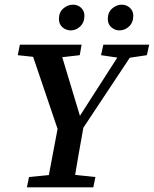

<svg xmlns="http://www.w3.org/2000/svg" viewBox="-20 -801 658 821"><path d="M56 -565 65 -610H329L321 -565L207 -552H178ZM95 0 104 -44 233 -57H262L388 -44L379 0ZM238 -215 104 -610H230L328 -285L311 -289L517 -610H572L310 -215ZM179 0 233 -286H342Q329 -215 316.5 -143Q304 -71 293 0ZM412 -565 422 -610H618L608 -565L520 -552H501ZM283 -671Q263 -671 247.5 -684Q232 -697 232 -720Q232 -749 251 -765Q270 -781 292 -781Q313 -781 327 -767.5Q341 -754 341 -734Q341 -705 323 -688Q305 -671 283 -671ZM490 -671Q472 -671 456.5 -684Q441 -697 441 -720Q441 -749 460 -765Q479 -781 500 -781Q521 -781 535.5 -767.5Q550 -754 550 -734Q550 -705 532 -688Q514 -671 490 -671Z"/></svg>

Font: Lisu Bosa ExtraBold
Style: Italic
Weight: 800
Italic angle: -19°
Designer: David Morse, Annie Olsen, Victor Gaultney, Frank Grießhammer (Latin)
Foundry: SIL International
Version: Version 2.000